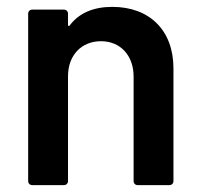

<svg xmlns="http://www.w3.org/2000/svg" viewBox="-20 -539 584 559"><path d="M307 -519C252 -519 210 -501 183 -465C182 -464 182 -463 181 -463C181 -463 178 -463 178 -467V-499C178 -506 173 -511 166 -511H74C67 -511 62 -506 62 -499V-12C62 -5 67 0 74 0H166C173 0 178 -5 178 -12V-317C178 -378 217 -419 274 -419C331 -419 369 -377 369 -316V-12C369 -5 374 0 381 0H473C480 0 485 -5 485 -12V-340C485 -451 415 -519 307 -519Z"/></svg>

Font: Barlow SemiBold Numbers
Style: Regular
Weight: 600
Designer: Jeremy Tribby
Foundry: Tribby Type
Version: Version 1.408